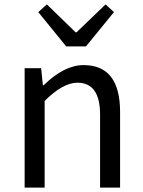

<svg xmlns="http://www.w3.org/2000/svg" viewBox="-20 -853 651 873"><path d="M92 -543H167L175 -465H178Q272 -557 360 -557Q526 -557 526 -344V0H435V-332Q435 -477 332 -477Q266 -477 183 -394V0H92ZM154 -798 193 -833 324 -706H328L460 -833L498 -798L371 -642H281Z"/></svg>

Font: Source Han Sans K Regular
Style: Regular
Weight: 400
Designer: Ryoko NISHIZUKA  (kana & ideographs); Paul D. Hunt (Latin, Greek & Cyrillic); Wenlong ZHANG  (bopomofo); Sandoll Communi
Foundry: Adobe Systems Incorporated
Version: Version 1.00 July 18, 2014, initial release